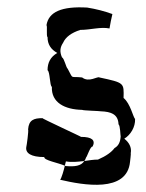

<svg xmlns="http://www.w3.org/2000/svg" viewBox="-20 -505 404 533"><path d="M109 -435C112 -434 108 -404 112 -402C112 -382 121 -368 139 -358C120 -347 112 -331 112 -310C119 -306 118 -266 124 -264C122 -220 160 -201 208 -200C210 -198 257 -197 260 -196C288 -195 308 -188 309 -160C314 -156 314 -129 315 -126C314 -111 309 -100 298 -94C290 -83 275 -72 252 -62C240 -62 227 -60 214 -58C205 -44 187 -42 163 -44C162 -44 161 -45 160 -45C157 -32 151 -11 147 -6C211 9 333 31 341 -56C341 -56 344 -80 343 -80C346 -96 338 -110 325 -120C342 -130 356 -152 355 -175C350 -178 342 -218 323 -233C324 -275 326 -275 256 -290C251 -294 227 -275 208 -290C173 -294 185 -283 168 -314C163 -318 159 -342 152 -346C145 -362 147 -374 155 -386C162 -402 178 -414 203 -422C231 -422 259 -431 284 -426C284 -428 291 -464 292 -466C270 -474 247 -480 222 -484C151 -488 115 -472 109 -435ZM58 -146C60 -143 54 -100 53 -97C50 -80 66 -69 103 -69C101 -60 142 -53 160 -45C161 -51 163 -56 163 -57C179 -54 197 -56 214 -58C216 -61 218 -64 219 -68C221 -68 231 -100 237 -98C246 -116 235 -125 205 -125C207 -125 94 -177 98 -177C74 -177 60 -172 58 -146Z"/></svg>

Font: Arrow
Style: Ita
Weight: 400
Version: Version 0.23